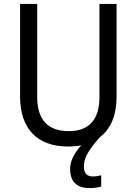

<svg xmlns="http://www.w3.org/2000/svg" viewBox="-20 -734 694 975"><path d="M406 111C406 68 428 29 489 -39C545 -82 572 -153 572 -242V-714H485V-241C485 -132 437 -68 329 -68C223 -68 169 -127 169 -240V-714H82V-243C82 -84 166 10 325 10C350 10 372 8 393 4C363 36 336 79 336 122C336 187 367 221 436 221C459 221 477 218 494 213V156C484 159 470 162 451 162C423 162 406 147 406 111Z"/></svg>

Font: Noto Sans Malayalam SemiCondensed
Style: Regular
Weight: 400
Width: 4
Designer: Jelle Bosma - Monotype Design Team
Foundry: Monotype Imaging Inc.
Version: Version 2.104